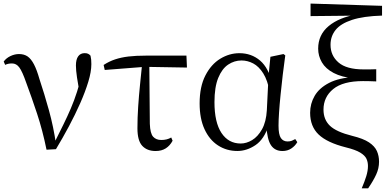

<svg xmlns="http://www.w3.org/2000/svg" viewBox="-20 -827 2175 1070"><path d="M239.3 7.3Q217.3 -100.7 186.6 -193.6Q155.8 -286.5 125.7 -367.2Q104.2 -428.8 87.7 -451.1Q71.3 -473.5 46.8 -473.5Q24.8 -473.5 8.8 -465.5L0.6 -484.2Q15.3 -503.8 38.8 -514.8Q62.4 -525.8 85.8 -525.8Q114.3 -525.8 133.9 -512.4Q153.4 -498.9 169.3 -468.4Q185.3 -437.9 199.9 -386.3Q226.8 -305.9 252.7 -212.5Q278.6 -119.1 292.2 -22.3H277.7L284.1 -33.8Q310.7 -86.9 333.2 -132.7Q355.7 -178.4 374.6 -222.6Q393.6 -266.8 409.3 -315.8Q424.9 -364.7 438.7 -423.6L425.7 -295.2Q414.9 -355.7 409 -395.9Q403.1 -436.1 403.1 -462Q403.1 -495.7 415.8 -513.3Q428.5 -530.8 451.9 -530.8Q463.8 -530.8 471.2 -527.2Q478.5 -523.6 484.4 -516.7Q487.1 -505.4 488.1 -494.5Q489.1 -483.5 489.1 -469.6Q489.1 -427.2 472.1 -371.4Q455.2 -315.7 427.2 -252.2Q399.2 -188.7 364.1 -122.9Q329 -57.2 291.8 4.4Z M563.7 -437.1 557.5 -465Q587.8 -484.8 621 -495.9Q654.2 -507.1 695.9 -512.1Q737.6 -517 793.4 -517H1019L1021.9 -450.5L787.4 -454.5ZM847.2 14.6Q799.7 14.6 772.8 -14.3Q745.9 -43.2 745.9 -112.1Q745.9 -170.4 750 -232.2Q754.1 -293.9 760.4 -355.7Q766.8 -417.4 772.5 -474.9H812L815 -136.8Q817 -83.2 833.5 -65Q849.9 -46.9 878.5 -46.9Q895.3 -46.9 908.7 -50.3Q922.1 -53.7 934.3 -60.7L941.9 -42.7Q927 -15 903.8 -0.2Q880.6 14.6 847.2 14.6Z M1302.8 14.4Q1242.7 14.4 1194.8 -16.7Q1146.9 -47.8 1119.7 -107.2Q1092.5 -166.5 1092.5 -250.6Q1092.5 -344.2 1124.6 -406.4Q1156.6 -468.5 1207.3 -499.6Q1258.1 -530.6 1314.2 -530.6Q1381.2 -530.6 1429.5 -489.4Q1477.8 -448.1 1497.7 -358.5H1505.3L1483.5 -312.6Q1471.5 -379.3 1447.1 -418.1Q1422.6 -456.9 1391.2 -473.4Q1359.8 -490 1325.7 -490Q1285.8 -490 1251.5 -467Q1217.2 -444 1196.2 -392.9Q1175.2 -341.7 1175.2 -257.8Q1175.2 -144.9 1214.3 -86Q1253.4 -27.2 1321.4 -27.2Q1353.3 -27.2 1385 -46.2Q1416.8 -65.2 1440.1 -106.4Q1463.3 -147.6 1467.1 -212.9L1476.4 -403.1L1487 -510.5L1559.8 -525.8L1569.8 -518.4Q1562.4 -466.9 1555.8 -410.4Q1549.2 -353.9 1543.7 -299.8Q1538.2 -245.7 1535.2 -200.8Q1532.2 -155.9 1532.2 -126.6Q1532.2 -76.9 1545.2 -57.8Q1558.2 -38.7 1582.6 -38.7Q1596.4 -38.7 1606.2 -42.6Q1616 -46.5 1625.5 -52L1636.8 -34.9Q1624.5 -13.4 1603.2 0.6Q1581.9 14.6 1554.4 14.6Q1512 14.6 1490.4 -17.4Q1468.8 -49.4 1464.1 -127.8L1476.9 -128.2Q1452.3 -50.9 1403.8 -18.3Q1355.4 14.4 1302.8 14.4Z M1995.8 222.7Q2012.2 184.3 2021.4 154.3Q2030.6 124.2 2030.6 98.2Q2030.6 75.7 2022.1 57.6Q2013.6 39.4 1987.4 23.4Q1961.1 7.5 1907.3 -5.8Q1802.8 -32.2 1755.6 -77.4Q1708.3 -122.6 1708.3 -198.4Q1708.3 -249.3 1733.6 -292.9Q1759 -336.5 1813.8 -364.9Q1868.6 -393.3 1955.8 -398L1954.6 -389.7Q1884.2 -396.8 1839.4 -420.4Q1794.6 -443.9 1773.8 -479.6Q1753.1 -515.2 1753.1 -556.1Q1753.1 -633 1811.7 -681.8Q1870.4 -730.5 1970.9 -746.8L1961.7 -732V-739.8L1710.7 -737.2V-807.1L2109.1 -794.5V-740.1Q2004.8 -736.9 1941.6 -716.1Q1878.3 -695.2 1850.2 -660Q1822 -624.8 1822 -577.3Q1822 -517.2 1866.6 -478.7Q1911.1 -440.2 2006.7 -440.2Q2019.1 -440.2 2039.8 -440.2Q2060.5 -440.2 2076.7 -441.2V-373.3Q2056.4 -374.3 2036.2 -374.7Q2016.1 -375.1 2002.9 -375.1Q1891.2 -375.1 1837 -330.7Q1782.8 -286.4 1782.8 -215.9Q1782.8 -160.6 1818.5 -126.3Q1854.2 -92 1942.7 -69.9Q2004.5 -54.9 2036.4 -33.6Q2068.4 -12.2 2080.4 14.7Q2092.4 41.6 2092.4 74.4Q2092.4 110.8 2076.6 145.3Q2060.9 179.8 2031.5 222.7Z"/></svg>

Font: Early Summer Mincho VF
Style: Regular
Weight: 250
Designer: GuiWonder
Version: Version 1.002